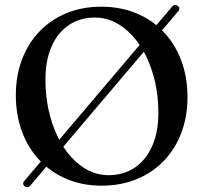

<svg xmlns="http://www.w3.org/2000/svg" viewBox="-20 -744 836 788"><path d="M81 20.5Q75.5 16 75.2 10Q75 4 79.5 -1L686.5 -717Q691 -722.5 697.5 -723.5Q704 -724.5 710 -719.5Q715.5 -715.5 716 -709.8Q716.5 -704 712 -698.5L105 17Q99.5 23.5 93.2 24.2Q87 25 81 20.5ZM395.5 -716.5Q475.5 -716.5 540.5 -689.2Q605.5 -662 652.2 -612.2Q699 -562.5 724.2 -494.5Q749.5 -426.5 749.5 -345Q749.5 -266 724.5 -199.5Q699.5 -133 652.8 -84.2Q606 -35.5 541 -8.8Q476 18 397 18Q318.5 18 254 -9.2Q189.5 -36.5 142.5 -86.2Q95.5 -136 70.2 -204Q45 -272 45 -353.5Q45 -433 70 -499.2Q95 -565.5 141.5 -614.2Q188 -663 252.5 -689.8Q317 -716.5 395.5 -716.5ZM630 -281Q630 -346.5 616.8 -405.5Q603.5 -464.5 579.8 -513.2Q556 -562 523.5 -597.5Q491 -633 452 -652.5Q413 -672 369.5 -672Q308.5 -672 263 -641.5Q217.5 -611 192 -554Q166.5 -497 166.5 -418Q166.5 -351.5 179.5 -292.5Q192.5 -233.5 216 -184.5Q239.5 -135.5 272 -99.8Q304.5 -64 343.2 -44.5Q382 -25 425.5 -25Q487 -25 532.8 -55.8Q578.5 -86.5 604.2 -143.8Q630 -201 630 -281Z"/></svg>

Font: Fraunces 10pt
Style: Regular
Weight: 400
Version: Version 1.000;[b76b70a41]